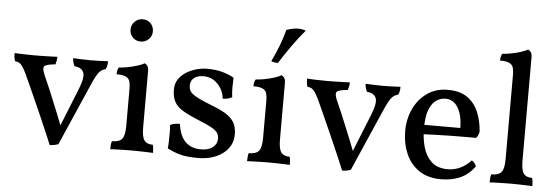

<svg xmlns="http://www.w3.org/2000/svg" viewBox="-48 -865 2945 1019"><g transform="rotate(5 1424.5 -356.0)"><path d="M243 9Q235 -11 218.5 -49.5Q202 -88 181.5 -135Q161 -182 140.5 -227.5Q120 -273 104.5 -307.5Q89 -342 83 -355Q70 -382 61 -394.5Q52 -407 43.5 -412Q35 -417 21 -418Q17 -431 16 -439Q15 -447 15 -461Q36 -460 62.5 -459Q89 -458 120 -458Q141 -458 163.5 -458.5Q186 -459 206.5 -459.5Q227 -460 243 -461Q243 -450 241 -439.5Q239 -429 236 -420Q186 -416 177 -404Q168 -392 187 -351Q194 -336 207 -305.5Q220 -275 236 -236Q252 -197 268 -157.5Q284 -118 296 -86H285Q311 -151 332 -203Q353 -255 371 -300Q397 -365 386.5 -390.5Q376 -416 338 -419Q333 -429 330 -440Q327 -451 327 -461Q347 -460 372 -459Q397 -458 420 -458Q443 -458 469 -459Q495 -460 513 -461Q513 -448 511 -437.5Q509 -427 504 -418Q488 -415 476 -404Q464 -393 452.5 -371Q441 -349 424 -309L289 0Q280 4 267.5 6.5Q255 9 243 9Z M565 3Q565 -7 566 -18.5Q567 -30 570 -40Q610 -40 624.5 -58.5Q639 -77 639 -127V-325Q639 -349 634.5 -364.5Q630 -380 614 -388Q598 -396 564 -396Q564 -407 566 -416Q568 -425 573 -433Q588 -433 615.5 -438Q643 -443 669 -451Q695 -459 707 -467Q716 -464 722.5 -455Q729 -446 729 -427V-127Q729 -77 742.5 -58.5Q756 -40 788 -40Q791 -30 792 -17Q793 -4 793 3Q776 2 757 1.5Q738 1 718.5 0.5Q699 0 680 0Q661 0 640.5 0.5Q620 1 601 1.5Q582 2 565 3ZM676 -580Q651 -580 634 -597Q617 -614 617 -638Q617 -665 635 -682Q653 -699 676 -699Q703 -699 719.5 -682Q736 -665 736 -638Q736 -615 718.5 -597.5Q701 -580 676 -580Z M1184 -432Q1183 -408 1182.5 -381Q1182 -354 1186 -328Q1176 -322 1163 -319Q1150 -316 1136 -316Q1134 -344 1119.5 -369Q1105 -394 1081 -410Q1057 -426 1024 -426Q993 -426 974.5 -411Q956 -396 956 -371Q956 -354 963.5 -341Q971 -328 996.5 -313.5Q1022 -299 1075 -278Q1129 -258 1160 -238Q1191 -218 1204 -193Q1217 -168 1217 -132Q1217 -90 1193 -58Q1169 -26 1127.5 -8.5Q1086 9 1034 9Q974 9 938.5 -0.5Q903 -10 869 -28Q871 -44 871.5 -67Q872 -90 872 -113Q872 -136 870 -152Q878 -158 892.5 -160.5Q907 -163 922 -163Q930 -100 961 -69Q992 -38 1044 -38Q1085 -38 1107.5 -56Q1130 -74 1130 -102Q1130 -120 1121.5 -133Q1113 -146 1090 -159Q1067 -172 1022 -190Q968 -212 935.5 -231Q903 -250 888.5 -276Q874 -302 874 -342Q874 -374 890 -397.5Q906 -421 931.5 -436.5Q957 -452 986 -459.5Q1015 -467 1040 -467Q1085 -467 1119 -458Q1153 -449 1184 -432Z M1294 3Q1294 -7 1295 -18.5Q1296 -30 1299 -40Q1339 -40 1353.5 -58.5Q1368 -77 1368 -127V-325Q1368 -349 1363.5 -364.5Q1359 -380 1343 -388Q1327 -396 1293 -396Q1293 -407 1295 -416Q1297 -425 1302 -433Q1317 -433 1344.5 -438Q1372 -443 1398 -451Q1424 -459 1436 -467Q1445 -464 1451.5 -455Q1458 -446 1458 -427V-127Q1458 -77 1471.5 -58.5Q1485 -40 1517 -40Q1520 -30 1521 -17Q1522 -4 1522 3Q1505 2 1486 1.5Q1467 1 1447.5 0.5Q1428 0 1409 0Q1390 0 1369.5 0.5Q1349 1 1330 1.5Q1311 2 1294 3ZM1412 -531Q1403 -530 1393.5 -531.5Q1384 -533 1376 -537Q1400 -587 1415.5 -629Q1431 -671 1441 -709Q1463 -717 1481.5 -719.5Q1500 -722 1515 -721Q1524 -720 1531.5 -718Q1539 -716 1544 -714Q1511 -676 1476 -626.5Q1441 -577 1412 -531Z M1801 9Q1793 -11 1776.5 -49.5Q1760 -88 1739.5 -135Q1719 -182 1698.5 -227.5Q1678 -273 1662.5 -307.5Q1647 -342 1641 -355Q1628 -382 1619 -394.5Q1610 -407 1601.5 -412Q1593 -417 1579 -418Q1575 -431 1574 -439Q1573 -447 1573 -461Q1594 -460 1620.5 -459Q1647 -458 1678 -458Q1699 -458 1721.5 -458.5Q1744 -459 1764.5 -459.5Q1785 -460 1801 -461Q1801 -450 1799 -439.5Q1797 -429 1794 -420Q1744 -416 1735 -404Q1726 -392 1745 -351Q1752 -336 1765 -305.5Q1778 -275 1794 -236Q1810 -197 1826 -157.5Q1842 -118 1854 -86H1843Q1869 -151 1890 -203Q1911 -255 1929 -300Q1955 -365 1944.5 -390.5Q1934 -416 1896 -419Q1891 -429 1888 -440Q1885 -451 1885 -461Q1905 -460 1930 -459Q1955 -458 1978 -458Q2001 -458 2027 -459Q2053 -460 2071 -461Q2071 -448 2069 -437.5Q2067 -427 2062 -418Q2046 -415 2034 -404Q2022 -393 2010.5 -371Q1999 -349 1982 -309L1847 0Q1838 4 1825.5 6.5Q1813 9 1801 9Z M2328 9Q2257 9 2210 -23Q2163 -55 2139.5 -109.5Q2116 -164 2116 -229Q2116 -293 2141 -347Q2166 -401 2212.5 -434Q2259 -467 2323 -467Q2388 -467 2427.5 -439Q2467 -411 2486.5 -364Q2506 -317 2510 -260Q2506 -240 2495 -226Q2478 -226 2444 -226Q2410 -226 2367 -225.5Q2324 -225 2279 -223.5Q2234 -222 2194 -220V-271H2406Q2406 -337 2382 -378Q2358 -419 2314 -419Q2290 -419 2267 -404.5Q2244 -390 2229 -353.5Q2214 -317 2214 -250Q2214 -201 2226.5 -154.5Q2239 -108 2270.5 -77.5Q2302 -47 2360 -47Q2393 -47 2425 -62Q2457 -77 2482 -105Q2490 -101 2497.5 -91.5Q2505 -82 2506 -74Q2472 -29 2427.5 -10Q2383 9 2328 9Z M2586 3Q2586 -7 2587 -18.5Q2588 -30 2591 -40Q2631 -40 2645.5 -58.5Q2660 -77 2660 -127V-575Q2660 -599 2655.5 -614.5Q2651 -630 2635 -638Q2619 -646 2585 -646Q2585 -657 2587 -666Q2589 -675 2594 -683Q2609 -683 2636.5 -688Q2664 -693 2690 -701Q2716 -709 2728 -717Q2737 -714 2743.5 -705Q2750 -696 2750 -677V-127Q2750 -77 2763.5 -58.5Q2777 -40 2809 -40Q2812 -30 2813 -17Q2814 -4 2814 3Q2797 2 2778 1.5Q2759 1 2739.5 0.5Q2720 0 2701 0Q2682 0 2661.5 0.5Q2641 1 2622 1.5Q2603 2 2586 3Z"/></g></svg>

Font: Vollkorn
Style: Regular
Weight: 400
Designer: Friedrich Althausen
Foundry: Friedrich Althausen
Version: Version 5.001